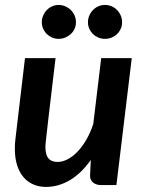

<svg xmlns="http://www.w3.org/2000/svg" viewBox="-20 -748 578 776"><path d="M204.5 -513Q194.5 -428.5 187.5 -370Q180.5 -311.5 176 -272.5Q171.5 -233.5 169 -211Q166.5 -188.5 165.2 -177Q164 -165.5 163.8 -161.5Q163.5 -157.5 163.5 -155Q163.5 -122 175.8 -107.8Q188 -93.5 213 -93.5Q232.5 -93.5 253.2 -104.2Q274 -115 293.2 -135Q312.5 -155 329 -183.5Q345.5 -212 357 -247L389 -513H512.5L450.5 0H388Q379.5 0 371.8 -2.2Q364 -4.5 357.8 -9Q351.5 -13.5 347.8 -20.5Q344 -27.5 344 -37V-39L347 -101.5Q308 -46.5 261.8 -19.5Q215.5 7.5 166 7.5Q137.5 7.5 114.2 -2.8Q91 -13 74.5 -32.5Q58 -52 49 -80.8Q40 -109.5 40 -146.5Q40 -156.5 40.5 -166.5Q41 -176.5 42.5 -187.5L81 -513ZM287 -658Q287 -644 281.5 -631.8Q276 -619.5 266.2 -610.5Q256.5 -601.5 243.8 -596.2Q231 -591 216.5 -591Q203 -591 190.8 -596.2Q178.5 -601.5 169.2 -610.5Q160 -619.5 154.5 -631.8Q149 -644 149 -658Q149 -672.5 154.5 -685.2Q160 -698 169.2 -707.5Q178.5 -717 190.8 -722.5Q203 -728 216.5 -728Q231 -728 243.8 -722.5Q256.5 -717 266.2 -707.5Q276 -698 281.5 -685.2Q287 -672.5 287 -658ZM473.5 -658Q473.5 -644 468 -631.8Q462.5 -619.5 453.2 -610.5Q444 -601.5 431.2 -596.2Q418.5 -591 404 -591Q390 -591 377.5 -596.2Q365 -601.5 355.8 -610.5Q346.5 -619.5 341 -631.8Q335.5 -644 335.5 -658Q335.5 -672.5 341 -685.2Q346.5 -698 355.8 -707.5Q365 -717 377.5 -722.5Q390 -728 404 -728Q418.5 -728 431.2 -722.5Q444 -717 453.2 -707.5Q462.5 -698 468 -685.2Q473.5 -672.5 473.5 -658Z"/></svg>

Font: Lato TR
Style: Bold Italic
Weight: 700
Italic angle: -12°
Designer: Lukasz Dziedzic
Foundry: tyPoland Lukasz Dziedzic
Version: Version 1.104 2013